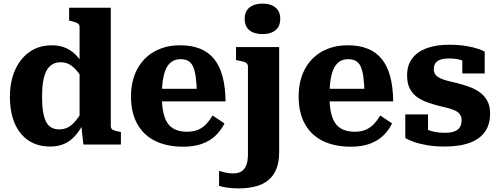

<svg xmlns="http://www.w3.org/2000/svg" viewBox="-20 -801 2766 1064"><path d="M594 -103Q594 -87 606.5 -81Q619 -75 643 -71L650 -69V0H442L429 -121L421 -115V-651Q421 -662 415.5 -667.5Q410 -673 399 -677Q388 -681 372 -685L363 -687V-758H594ZM268 -550Q314 -550 349.5 -533Q385 -516 412 -484Q439 -452 458 -405L456 -335Q432 -376 411 -402.5Q390 -429 367.5 -442.5Q345 -456 316 -456Q289 -456 269.5 -444Q250 -432 237.5 -409Q225 -386 219 -349.5Q213 -313 213 -264Q213 -217 218.5 -183Q224 -149 235 -127Q246 -105 264.5 -94.5Q283 -84 308 -84Q337 -84 360 -97Q383 -110 406 -140Q429 -170 456 -218L457 -146Q434 -96 406.5 -60.5Q379 -25 343 -7Q307 11 258 11Q187 11 137 -23Q87 -57 61 -118.5Q35 -180 35 -264Q35 -349 63.5 -413Q92 -477 144 -513.5Q196 -550 268 -550Z M877 -267Q877 -212 886 -174Q895 -136 912.5 -113.5Q930 -91 956.5 -81Q983 -71 1017 -71Q1053 -71 1079 -82.5Q1105 -94 1124 -114.5Q1143 -135 1158 -161L1224 -117Q1204 -77 1173 -48Q1142 -19 1098 -3.5Q1054 12 995 12Q906 12 841 -19.5Q776 -51 741 -113.5Q706 -176 706 -266Q706 -353 740 -417Q774 -481 835.5 -515.5Q897 -550 978 -550Q1042 -550 1089 -531Q1136 -512 1167 -473.5Q1198 -435 1213.5 -376.5Q1229 -318 1230 -239H834V-309H1091L1071 -281Q1070 -339 1064.5 -376.5Q1059 -414 1048.5 -435Q1038 -456 1021 -464.5Q1004 -473 981 -473Q956 -473 937 -462.5Q918 -452 904.5 -428.5Q891 -405 884 -365.5Q877 -326 877 -267Z M1354 53V-432Q1354 -443 1347.5 -449.5Q1341 -456 1328.5 -459.5Q1316 -463 1299 -466L1288 -468V-540H1527V42Q1527 98 1511 136.5Q1495 175 1465.5 198.5Q1436 222 1394.5 232.5Q1353 243 1301 243Q1262 243 1233.5 238Q1205 233 1194 229V146Q1208 150 1228 155Q1248 160 1272 160Q1298 160 1316 150Q1334 140 1344 116.5Q1354 93 1354 53ZM1435 -612Q1389 -612 1362.5 -633Q1336 -654 1336 -697Q1336 -738 1362.5 -759.5Q1389 -781 1435 -781Q1480 -781 1506.5 -759.5Q1533 -738 1533 -697Q1533 -655 1506.5 -633.5Q1480 -612 1435 -612Z M1806 -267Q1806 -212 1815 -174Q1824 -136 1841.5 -113.5Q1859 -91 1885.5 -81Q1912 -71 1946 -71Q1982 -71 2008 -82.5Q2034 -94 2053 -114.5Q2072 -135 2087 -161L2153 -117Q2133 -77 2102 -48Q2071 -19 2027 -3.5Q1983 12 1924 12Q1835 12 1770 -19.5Q1705 -51 1670 -113.5Q1635 -176 1635 -266Q1635 -353 1669 -417Q1703 -481 1764.5 -515.5Q1826 -550 1907 -550Q1971 -550 2018 -531Q2065 -512 2096 -473.5Q2127 -435 2142.5 -376.5Q2158 -318 2159 -239H1763V-309H2020L2000 -281Q1999 -339 1993.5 -376.5Q1988 -414 1977.5 -435Q1967 -456 1950 -464.5Q1933 -473 1910 -473Q1885 -473 1866 -462.5Q1847 -452 1833.5 -428.5Q1820 -405 1813 -365.5Q1806 -326 1806 -267Z M2538 -135Q2538 -155 2528 -168Q2518 -181 2500.5 -189Q2483 -197 2461 -202.5Q2439 -208 2414 -214Q2382 -222 2350.5 -233Q2319 -244 2293 -262Q2267 -280 2251.5 -309Q2236 -338 2236 -383Q2236 -440 2264.5 -477.5Q2293 -515 2345 -534Q2397 -553 2467 -553Q2523 -553 2564 -546Q2605 -539 2630.5 -530Q2656 -521 2666 -515V-394H2542V-490Q2557 -491 2565 -487.5Q2573 -484 2576 -477.5Q2579 -471 2578.5 -463Q2578 -455 2576 -447Q2564 -457 2548 -463.5Q2532 -470 2512 -473.5Q2492 -477 2468 -477Q2425 -477 2404.5 -462.5Q2384 -448 2384 -419Q2384 -399 2393.5 -387Q2403 -375 2420.5 -367Q2438 -359 2461 -353Q2484 -347 2510 -341Q2543 -333 2576 -321.5Q2609 -310 2636 -291.5Q2663 -273 2679.5 -244Q2696 -215 2696 -172Q2696 -112 2668 -71.5Q2640 -31 2584 -10Q2528 11 2443 11Q2389 11 2346 3.5Q2303 -4 2272.5 -15Q2242 -26 2226 -36V-167H2352V-40Q2334 -46 2323.5 -55.5Q2313 -65 2309.5 -75Q2306 -85 2308.5 -91.5Q2311 -98 2318 -99Q2331 -90 2349.5 -82Q2368 -74 2392 -69.5Q2416 -65 2444 -65Q2477 -65 2497.5 -72.5Q2518 -80 2528 -95.5Q2538 -111 2538 -135Z"/></svg>

Font: Roboto Serif SemiCondensed
Style: Bold
Weight: 700
Width: 4
Designer: Greg Gazdowicz
Foundry: Commercial Type
Version: Version 1.007